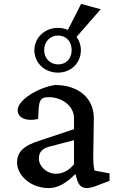

<svg xmlns="http://www.w3.org/2000/svg" viewBox="-20 -949 601 978"><path d="M229 9C274 9 317 -15 364 -63L373 -32C381 -5 397 9 422 9C436 9 456 4 478 -5L538 -28V-66L462 -80C457 -94 455 -125 455 -156L458 -349C457 -450 379 -516 261 -516C179 -505 70 -441 70 -388C70 -348 115 -329 174 -343L177 -394C180 -441 190 -454 228 -454C298 -454 357 -407 357 -348V-291L177 -231C99 -206 67 -174 67 -121C67 -58 133 9 229 9ZM155 -693C155 -628 208 -579 275 -579C342 -579 392 -629 392 -693C392 -719 384 -742 370 -761L493 -902L393 -929L326 -797C310 -803 293 -807 275 -807C208 -807 155 -757 155 -693ZM178 -141C178 -172 193 -192 231 -202L357 -235V-112C329 -79 299 -64 264 -64C218 -64 178 -102 178 -141ZM205 -694C205 -737 235 -768 276 -768C317 -768 345 -738 345 -694C345 -650 317 -621 276 -621C235 -621 205 -652 205 -694Z"/></svg>

Font: TPK Tissa Web Medium
Style: Regular
Weight: 500
Designer: Jacques Le Bailly, Suppakit Chalermlarp | Katatrad Co.,Ltd.
Foundry: Jacques Le Bailly, Cadson Demak Co.,Ltd.
Version: Version 5.000;Glyphs 3.1.2 (3151)